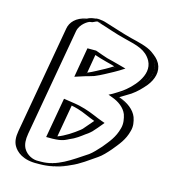

<svg xmlns="http://www.w3.org/2000/svg" viewBox="-122 -860 933 1044"><g transform="rotate(15 344.0 -338.0)"><path d="M297 -454 319 -576H321C330 -573 340 -569 351 -565L383 -555C403 -549 430 -543 450 -537L465 -533L456 -527L431 -513C402 -498 371 -479 339 -466C325 -461 312 -459 297 -454ZM265 -272 231 -82C236 -82 241 -82 245 -83C262 -83 281 -93 295 -99C320 -109 345 -128 366 -143C376 -150 383 -155 388 -159L397 -167C412 -184 426 -200 440 -217C405 -229 373 -246 335 -257L316 -262C306 -265 290 -268 279 -270ZM167 -665C175 -708 216 -744 257 -748C281 -761 303 -764 324 -757C379 -740 432 -721 489 -707C562 -690 626 -673 657 -616C681 -572 665 -520 632 -480C598 -438 559 -408 510 -380C554 -365 590 -337 605 -299C612 -276 618 -247 610 -217C596 -162 565 -128 535 -91C518 -71 492 -45 473 -31C394 21 318 85 198 85H184C128 88 86 60 68 27C56 4 54 -23 60 -59ZM299 -440 278 -433 306 -591H326C337 -587 345 -584 358 -579L390 -569C409 -563 436 -557 456 -551L500 -540C479 -526 459 -513 437 -500C408 -485 376 -466 342 -452C326 -447 313 -444 299 -440ZM253 -289 284 -285C294 -283 312 -279 323 -276L342 -272C382 -261 414 -243 448 -231L465 -225L451 -209C437 -192 423 -175 407 -157L397 -148C391 -143 383 -138 373 -131C353 -117 327 -96 299 -85C283 -78 257 -67 229 -67H214ZM182 -665 75 -59C69 -25 72 -2 82 18C98 47 135 73 186 70H201C253 70 299 57 337 38C380 20 423 -15 466 -43C483 -55 507 -79 524 -99C554 -136 583 -167 596 -218C603 -243 597 -269 590 -292C577 -325 544 -351 503 -366L474 -376L504 -393C519 -401 538 -413 551 -422C596 -454 682 -532 643 -607C613 -660 555 -674 483 -692C428 -705 379 -724 327 -740C303 -748 285 -747 259 -733C224 -730 189 -702 182 -665ZM299 -440C313 -444 326 -447 342 -452C376 -466 408 -485 437 -500L462 -515L500 -540L456 -551C436 -557 409 -563 390 -569L358 -579C345 -584 337 -587 326 -591H306L278 -433ZM253 -289 214 -67H229C257 -67 283 -78 299 -85C327 -96 353 -117 373 -131C383 -138 391 -143 397 -148L407 -157C423 -175 437 -192 451 -209L465 -225L448 -231C414 -243 382 -261 342 -272L323 -276C312 -279 294 -283 284 -285ZM182 -665C189 -702 224 -730 259 -733C280 -744 299 -749 318 -743C372 -725 425 -706 483 -692C555 -674 613 -660 643 -607C663 -569 650 -524 621 -488C587 -448 552 -418 504 -393L474 -376L503 -366C544 -351 577 -325 590 -292C597 -269 603 -243 596 -218C583 -167 554 -136 524 -99C507 -79 483 -55 466 -43C385 11 315 70 201 70H186C135 73 98 47 82 18C72 -2 69 -25 75 -59ZM297 -454C312 -459 324 -461 339 -466C370 -479 401 -497 431 -513C442 -520 454 -526 465 -533L450 -537C430 -543 403 -549 383 -555L351 -565C339 -569 332 -572 321 -576H319ZM231 -82 265 -272 279 -270C291 -268 306 -265 316 -262L335 -257C373 -246 405 -229 440 -217C426 -200 412 -184 397 -167L388 -159C383 -155 376 -150 366 -143C345 -128 320 -109 295 -99C276 -91 256 -82 231 -82ZM167 -665 60 -59C54 -23 56 4 68 27C87 60 128 88 184 85H198C252 85 302 70 341 51C389 31 431 -3 473 -31C493 -44 517 -70 535 -91C565 -128 596 -162 610 -217C618 -247 612 -276 605 -299C590 -337 554 -364 510 -380C528 -390 544 -401 558 -410C610 -446 700 -533 657 -616C644 -640 628 -653 606 -668C578 -688 530 -697 489 -707C435 -720 386 -738 334 -754L324 -757C301 -764 278 -759 257 -748C215 -742 175 -710 167 -665ZM316 -442C327 -445 343 -449 361 -455C398 -470 429 -489 458 -504L484 -519L514 -538L470 -550C446 -557 422 -562 404 -567L374 -577C359 -583 348 -586 335 -591H286L257 -423ZM234 -293 194 -67H229C235 -67 246 -68 249 -68C292 -71 309 -84 318 -88C351 -101 376 -121 396 -136C407 -143 413 -148 419 -153L429 -162C445 -179 459 -196 473 -213L481 -223L464 -229C432 -240 400 -257 356 -270L337 -275C321 -280 304 -282 294 -284ZM202 -665C210 -708 254 -732 262 -733L275 -735C281 -738 297 -745 299 -745H302L312 -742C363 -727 412 -708 470 -694C543 -676 592 -665 622 -612C663 -535 576 -450 529 -417C515 -408 497 -396 483 -388L462 -377L486 -368C522 -355 556 -331 570 -296C577 -274 583 -246 575 -218C561 -164 532 -132 502 -95C485 -76 461 -50 444 -38C359 18 291 70 201 70H184C158 71 121 57 102 23C91 2 89 -24 95 -59ZM319 -462 337 -567 368 -557C390 -550 417 -544 435 -539L452 -534C438 -525 424 -517 410 -509C381 -494 349 -475 320 -463ZM284 -268C293 -266 298 -265 302 -264L321 -259C356 -249 387 -232 424 -219C408 -200 392 -181 375 -162L366 -154C333 -128 291 -100 252 -86ZM147 -665 40 -59C34 -24 36 1 48 23C64 52 104 88 186 85H198C265 85 320 67 361 47C412 26 453 -7 495 -35C515 -48 539 -74 557 -95C587 -132 617 -165 630 -218C638 -245 633 -271 625 -295C610 -333 573 -361 522 -379C541 -390 564 -404 581 -415C611 -436 632 -458 654 -484C685 -523 699 -570 677 -612C664 -635 648 -647 626 -663C595 -685 542 -696 502 -706C451 -719 402 -736 349 -752C334 -757 319 -760 299 -760C273 -759 254 -753 240 -746C182 -735 153 -701 147 -665Z"/></g></svg>

Font: Blanket
Style: Black
Weight: 900
Foundry: Cannot Into Space Fonts
Version: Version 0.9